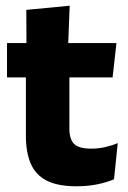

<svg xmlns="http://www.w3.org/2000/svg" viewBox="-20 -640 446 671"><path d="M247.5 11Q182 11 143.2 -8.8Q104.5 -28.5 87.5 -68Q70.5 -107.5 70.5 -165.5V-440H222.5V-190Q222.5 -154 238.8 -137.2Q255 -120.5 299.5 -120.5Q324 -120.5 348 -126Q372 -131.5 391.5 -140L378.5 -13.5Q353 -2.5 319.8 4.2Q286.5 11 247.5 11ZM373.5 -369.5H4.5V-489.5H387ZM218 -478.5H72.5L72 -605.5L223.5 -620Z"/></svg>

Font: Anek Malayalam
Style: Bold
Weight: 700
Version: Version 1.003